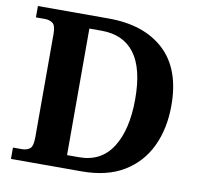

<svg xmlns="http://www.w3.org/2000/svg" viewBox="-79 -798 926 883"><g transform="rotate(10 383.5 -357.0)"><path d="M28 0V-53H70Q92 -53 106.5 -64Q121 -75 121 -118V-600Q121 -640 106 -650.5Q91 -661 70 -661H28V-714H358Q524 -714 618 -627Q712 -540 712 -370Q712 -261 672 -177.5Q632 -94 553.5 -47Q475 0 358 0ZM335 -62Q438 -62 490.5 -144.5Q543 -227 543 -370Q543 -513 490.5 -583Q438 -653 336 -653H279V-62Z"/></g></svg>

Font: Noto Serif Khojki
Style: Bold
Weight: 700
Version: Version 2.003